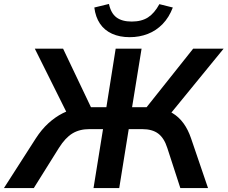

<svg xmlns="http://www.w3.org/2000/svg" viewBox="-50 -951 1151 971"><path d="M-30 0 131 -251Q160 -296 194.5 -327.5Q229 -359 267.5 -378.5Q306 -398 350 -404L295 -366L126 -705H269L418 -392L397 -409H488L535 -705H666L618 -409H705L678 -392L927 -705H1081L804 -366L749 -404Q791 -398 823 -378.5Q855 -359 878 -327.5Q901 -296 916 -252L1002 0H862L796 -203Q780 -253 750 -275.5Q720 -298 669 -298H601L553 0H423L471 -298H402Q352 -298 316 -276Q280 -254 248 -203L121 0ZM606 -763Q555 -763 516.5 -780.5Q478 -798 455.5 -831.5Q433 -865 427 -913L501 -931Q511 -884 539 -863Q567 -842 616 -842Q666 -842 698.5 -863Q731 -884 756 -930L824 -913Q805 -863 772.5 -829.5Q740 -796 697.5 -779.5Q655 -763 606 -763Z"/></svg>

Font: Nunito Sans 9pt
Style: Bold Italic
Weight: 700
Italic angle: -9°
Version: Version 3.101;gftools[0.9.27]